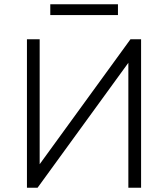

<svg xmlns="http://www.w3.org/2000/svg" viewBox="-20 -885 792 905"><path d="M107 -700H167V-111L595 -700H645V0H585V-589L157 0H107ZM217 -865H536V-814H217Z"/></svg>

Font: Moderustic Light
Style: Regular
Weight: 300
Designer: Tural Alisoy
Foundry: TAFT Foundry
Version: Version 2.120